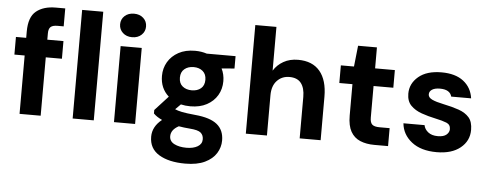

<svg xmlns="http://www.w3.org/2000/svg" viewBox="-57 -881 3231 1268"><g transform="rotate(5 1558.0 -246.5)"><path d="M88 0V-387H20V-504H88V-546Q88 -642 136 -681Q184 -720 265 -720H328V-601H287Q255 -601 241.5 -588.5Q228 -576 228 -546V-504H335V-387H228V0ZM440 0V-720H580V0Z M784 -569Q746 -569 722 -591.5Q698 -614 698 -647Q698 -681 722 -703Q746 -725 784 -725Q822 -725 846 -703Q870 -681 870 -647Q870 -614 846 -591.5Q822 -569 784 -569ZM714 0V-504H854V0Z M1207 -148Q1174 -148 1144 -155L1109 -120Q1126 -112 1155 -106Q1184 -100 1245 -94Q1344 -85 1390 -47.5Q1436 -10 1436 59Q1436 104 1411.5 143.5Q1387 183 1336 207.5Q1285 232 1206 232Q1097 232 1032 192.5Q967 153 967 74Q967 7 1029 -42Q992 -59 972 -80V-103L1060 -199Q1003 -250 1003 -332Q1003 -383 1027.5 -424.5Q1052 -466 1097.5 -491Q1143 -516 1207 -516Q1249 -516 1285 -504H1476V-422L1391 -415Q1410 -377 1410 -332Q1410 -280 1385.5 -238.5Q1361 -197 1315.5 -172.5Q1270 -148 1207 -148ZM1207 -254Q1244 -254 1267.5 -273.5Q1291 -293 1291 -331Q1291 -368 1267.5 -388Q1244 -408 1207 -408Q1170 -408 1146 -388Q1122 -368 1122 -331Q1122 -293 1146 -273.5Q1170 -254 1207 -254ZM1092 60Q1092 94 1124.5 110.5Q1157 127 1205 127Q1251 127 1279.5 110Q1308 93 1308 62Q1308 35 1290 19Q1272 3 1216 -1Q1177 -4 1143 -10Q1092 17 1092 60Z M1588 0V-720H1728V-430Q1752 -469 1793.5 -492.5Q1835 -516 1890 -516Q1985 -516 2034.5 -457Q2084 -398 2084 -288V0H1945V-275Q1945 -334 1920 -366Q1895 -398 1843 -398Q1793 -398 1760.5 -363.5Q1728 -329 1728 -267V0Z M2440 0Q2386 0 2345.5 -17Q2305 -34 2283 -73Q2261 -112 2261 -179V-387H2174V-504H2261L2276 -643H2401V-504H2532V-387H2401V-178Q2401 -145 2415 -132Q2429 -119 2465 -119H2531V0Z M2854 12Q2749 12 2687.5 -36.5Q2626 -85 2619 -159H2759Q2764 -132 2788 -113Q2812 -94 2852 -94Q2891 -94 2909.5 -110Q2928 -126 2928 -147Q2928 -177 2901 -188Q2874 -199 2826 -209Q2778 -219 2734 -234.5Q2690 -250 2662 -278.5Q2634 -307 2634 -357Q2634 -424 2688.5 -470Q2743 -516 2841 -516Q2933 -516 2986.5 -474.5Q3040 -433 3050 -362H2918Q2906 -408 2840 -408Q2806 -408 2787.5 -396Q2769 -384 2769 -364Q2769 -343 2795.5 -330.5Q2822 -318 2871 -308Q2930 -296 2974 -280.5Q3018 -265 3043 -236.5Q3068 -208 3068 -154Q3068 -81 3010.5 -34.5Q2953 12 2854 12Z"/></g></svg>

Font: DM Sans ExtraBold
Style: Regular
Weight: 800
Designer: Colophon Foundry, Jonny Pinhorn
Foundry: Colophon Foundry
Version: Version 4.004; ttfautohint (v1.8.4.7-5d5b)